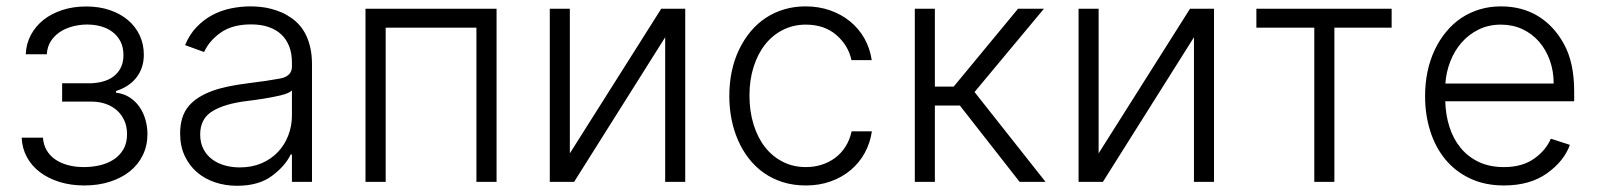

<svg xmlns="http://www.w3.org/2000/svg" viewBox="-20 -573 5036 605"><path d="M115.4 -139.2Q116.8 -117.5 126.6 -100.3Q136.4 -83.1 153.2 -71.2Q170.1 -59.3 193.4 -52.9Q216.6 -46.5 244.7 -46.5Q269.5 -46.5 293.9 -52Q318.2 -57.5 337.4 -69.8Q356.5 -82 368.4 -101.7Q380.3 -121.4 380.3 -150.2Q380.3 -174.4 371.8 -193.2Q363.3 -212 348.5 -225.1Q333.8 -238.3 313.9 -245.4Q294 -252.5 271 -252.8H175.8V-310.7H269.9Q318.5 -313.6 343.8 -337.2Q369 -360.8 369 -399.1Q369 -424.4 359.6 -442.5Q350.1 -460.6 334.3 -472.5Q318.5 -484.4 297.8 -490.1Q277 -495.7 254.3 -495.7Q232.6 -495.7 210.6 -490.2Q188.6 -484.7 170.6 -473.4Q152.7 -462 140.8 -444.2Q128.9 -426.5 127.5 -402H61.1Q62.5 -435 77.2 -462.7Q92 -490.4 117.2 -510.5Q142.4 -530.5 176.7 -541.5Q210.9 -552.6 251.4 -552.6Q293 -552.6 326.5 -541Q360.1 -529.5 383.9 -509.1Q407.7 -488.6 420.5 -460.9Q433.2 -433.2 433.2 -400.9Q433.2 -378.2 426.7 -359.7Q420.1 -341.3 408.4 -326.9Q396.7 -312.5 380.7 -302.4Q364.7 -292.3 345.5 -286.2V-280.9Q370 -278.1 388.7 -266Q407.3 -253.9 419.7 -235.8Q432.2 -217.7 438.4 -195.5Q444.6 -173.3 444.6 -150.2Q444.6 -114 430 -84.2Q415.5 -54.3 389.2 -33.2Q362.9 -12.1 326.3 -0.4Q289.8 11.4 245.7 11.4Q203.5 11.4 167.8 0.4Q132.1 -10.7 106 -30.4Q79.9 -50.1 64.8 -77.9Q49.7 -105.8 48.3 -139.2Z M574.2 -238.3Q587.7 -254.3 606.4 -266Q625 -277.7 648.1 -286.2Q671.2 -294.7 698.7 -300.4Q726.2 -306.1 757.1 -310Q791.5 -314.3 818 -318.2Q844.5 -322.1 862.9 -325.6Q899.9 -332.7 899.9 -363.3V-376.1Q899.9 -404.5 891.3 -426.7Q882.8 -448.9 866.5 -464.3Q850.1 -479.8 826.2 -487.9Q802.2 -496.1 771.3 -496.1Q712 -496.1 675.4 -470.2Q638.8 -444.2 623.2 -409.1L563.2 -430.8Q577.1 -464.5 599.4 -487.7Q621.8 -511 649.1 -525.6Q676.5 -540.1 707.4 -546.5Q738.3 -552.9 769.5 -552.9Q785.2 -552.9 801.7 -551.1Q818.2 -549.4 834.7 -545.1Q851.2 -540.8 867.2 -533.9Q883.2 -527 897.7 -516.7Q912.3 -506.7 924.4 -492.9Q936.4 -479 945 -460.9Q953.5 -442.8 958.3 -420.3Q963.1 -397.7 963.1 -370.4V0H899.9V-86.3H896Q878.9 -50.1 837 -18.8Q795.1 12.4 726.9 12.4Q690 12.4 657.3 1.4Q624.6 -9.6 600.3 -30.7Q576 -51.8 561.8 -82.4Q547.6 -112.9 547.6 -152.3Q547.6 -206.3 574.2 -238.3ZM610.8 -149.5Q610.8 -122.9 621.1 -103.2Q631.4 -83.5 648.8 -70.7Q666.2 -57.9 688.6 -51.7Q710.9 -45.5 735.4 -45.5Q773.4 -45.5 803.8 -58.4Q834.2 -71.4 855.5 -93.8Q876.8 -116.1 888.3 -146Q899.9 -175.8 899.9 -209.2V-288Q891 -279.1 865.1 -272.7Q852.3 -269.5 838.1 -266.9Q823.9 -264.2 809.5 -261.9Q795.1 -259.6 781.8 -257.8Q768.5 -256 757.1 -254.6Q687.9 -246.1 649.5 -222.7Q610.8 -199.2 610.8 -149.5Z M1544.7 -545.5V0H1481.2V-485.8H1195.3V0H1131.7V-545.5Z M1775.6 -545.5V-89.8L2063.6 -545.5H2139.2V0H2076V-455.6L1789.1 0H1712.4V-545.5Z M2278.1 -270.2Q2278.1 -351.9 2308.6 -416.2Q2323.9 -448.2 2345 -473.5Q2366.1 -498.9 2392.8 -516.5Q2419.4 -534.1 2451 -543.5Q2482.6 -552.9 2518.1 -552.9Q2559.3 -552.9 2594.8 -540.7Q2630.3 -528.4 2657.8 -506.2Q2685.4 -484 2703.3 -452.8Q2721.2 -421.5 2726.9 -383.5H2663Q2653.1 -430 2615.4 -462.7Q2577.4 -495.4 2519.2 -495.4Q2480.1 -495.4 2447.4 -479Q2414.8 -462.7 2391.3 -433.2Q2367.9 -403.8 2354.8 -362.7Q2341.6 -321.7 2341.6 -272.4Q2341.6 -222.7 2354.4 -181.1Q2367.2 -139.6 2390.4 -109.7Q2413.7 -79.9 2446.6 -63.2Q2479.4 -46.5 2519.2 -46.5Q2546.2 -46.5 2569.8 -54.2Q2593.4 -61.8 2612.4 -76.2Q2631.4 -90.6 2644.5 -111.5Q2657.7 -132.5 2663.4 -159.1H2727.3Q2721.9 -122.2 2704.7 -90.9Q2687.5 -59.7 2660.3 -36.9Q2633.2 -14.2 2597.5 -1.4Q2561.8 11.4 2519.2 11.4Q2479.8 11.4 2446.6 0.9Q2413.4 -9.6 2386.5 -28.6Q2359.7 -47.6 2339.5 -73.7Q2319.2 -99.8 2305.6 -131Q2291.9 -162.3 2285 -197.6Q2278.1 -233 2278.1 -270.2Z M2925.8 -545.5V-300.1H2985.1L3187.9 -545.5H3269.5L3050.8 -283L3274.5 0H3192.8L3004.6 -240.4H2925.8V0H2862.6V-545.5Z M3441.8 -545.5V-89.8L3729.8 -545.5H3805.4V0H3742.2V-455.6L3455.3 0H3378.6V-545.5Z M4365.1 -545.5V-485.8H4184.7V0H4121.4V-485.8H3938.9V-545.5Z M4470.5 -269.5Q4470.5 -351.9 4501.1 -416.2Q4516.3 -448.2 4537.5 -473.5Q4558.6 -498.9 4585 -516.5Q4611.5 -534.1 4642.8 -543.5Q4674 -552.9 4709.5 -552.9Q4775.2 -552.9 4825.3 -522.9Q4875.4 -492.9 4907.3 -435.7Q4940.3 -376.8 4940.3 -285.2V-253.9H4534.1Q4535.2 -211.3 4547.1 -173.7Q4558.9 -136 4581.9 -107.8Q4604.8 -79.5 4639 -63Q4673.3 -46.5 4719.1 -46.5Q4748.2 -46.5 4772 -53.3Q4795.8 -60 4814.3 -73.2Q4851.2 -99.4 4866.8 -136L4926.8 -116.5Q4908.4 -65.3 4854.8 -27Q4801.1 11.4 4719.1 11.4Q4658.7 11.4 4612.2 -10.7Q4565.7 -32.7 4534.3 -70.8Q4502.8 -109 4486.7 -160.2Q4470.5 -211.3 4470.5 -269.5ZM4534.4 -309.7H4875.7Q4875.7 -349.1 4863.5 -383Q4851.2 -416.9 4829.4 -441.9Q4807.5 -467 4777 -481.2Q4746.4 -495.4 4709.5 -495.4Q4670.8 -495.4 4639.6 -480.1Q4608.3 -464.8 4585.8 -439.1Q4563.2 -413.4 4550.1 -379.8Q4536.9 -346.2 4534.4 -309.7Z"/></svg>

Font: Inter P Light
Style: Regular
Weight: 300
Designer: Rasmus Andersson
Foundry: rsms
Version: Version 3.018;git-588b23468